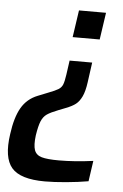

<svg xmlns="http://www.w3.org/2000/svg" viewBox="-52 -547 494 771"><g transform="rotate(5 194.5 -162.0)"><path d="M219 -401 235 -510H344L328 -401ZM3 9Q12 -59 34.5 -98Q57 -137 100 -154L140 -170Q169 -181 181 -188.5Q193 -196 198 -208.5Q203 -221 207 -249L215 -306H306L295 -226Q290 -189 280 -168Q270 -147 256 -136Q242 -125 216 -115L188 -104Q157 -92 142.5 -82Q128 -72 120 -53Q112 -34 106 5Q101 45 108 64.5Q115 84 137.5 90.5Q160 97 207 97Q270 97 345 87L333 170Q293 177 244 181.5Q195 186 158 186Q59 186 24 145Q-11 104 3 9Z"/></g></svg>

Font: Assailand Medium
Style: Italic
Weight: 500
Italic angle: -8°
Designer: Hector Gatti with collaboration of the Omnibus-Type team
Foundry: Omnibus-Type
Version: Version 0.072;October 19, 2019;FontCreator 12.0.0.2547 64-bi